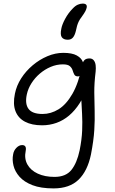

<svg xmlns="http://www.w3.org/2000/svg" viewBox="-20 -788 639 1068"><path d="M278 260Q207 260 160.5 242Q114 224 88.5 195Q63 166 55 133Q47 100 53 71Q56 50 71 34.5Q86 19 103 19Q116 19 121 27Q126 35 123 51Q114 94 132.5 127Q151 160 190.5 178Q230 196 283 196Q346 196 377 157.5Q408 119 423 48Q435 -12 437 -61.5Q439 -111 436.5 -155Q434 -199 432 -241Q430 -283 435 -328L469 -313Q450 -256 423.5 -214.5Q397 -173 364.5 -145.5Q332 -118 294 -104.5Q256 -91 214 -91Q157 -91 119 -111Q81 -131 66 -170Q51 -209 63 -267Q72 -312 98 -352.5Q124 -393 162 -425Q200 -457 244 -475.5Q288 -494 332 -494Q381 -494 407 -479.5Q433 -465 441 -443Q449 -421 444 -397Q442 -387 432.5 -375Q423 -363 414 -363Q399 -363 393.5 -373Q388 -383 384 -396.5Q380 -410 368.5 -420Q357 -430 330 -430Q295 -430 262 -416Q229 -402 201.5 -378.5Q174 -355 155 -325Q136 -295 129 -262Q118 -210 139 -182Q160 -154 217 -154Q263 -154 305.5 -180Q348 -206 382.5 -265.5Q417 -325 437 -424Q440 -444 449.5 -453.5Q459 -463 478 -463Q493 -463 501.5 -452.5Q510 -442 512 -425.5Q514 -409 512 -390Q504 -325 504.5 -273Q505 -221 506.5 -171.5Q508 -122 504.5 -64.5Q501 -7 486 71Q467 163 417 211.5Q367 260 278 260ZM357 -567Q334 -567 324 -580.5Q314 -594 321 -628Q325 -651 342.5 -683.5Q360 -716 385 -741Q399 -756 413 -762Q427 -768 440 -768Q467 -768 462 -745Q460 -736 455 -726Q450 -716 435 -695Q424 -681 418 -668.5Q412 -656 408.5 -643.5Q405 -631 402 -616Q396 -591 385.5 -579Q375 -567 357 -567Z"/></svg>

Font: Shantell Sans Light
Style: Italic
Weight: 300
Italic angle: -11°
Designer: Stephen Nixon, Anya Danilova, Shantell Martin
Foundry: Arrow Type
Version: Version 1.008;[ac192a2d6]